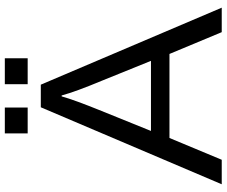

<svg xmlns="http://www.w3.org/2000/svg" viewBox="-92 -827 944 800"><g transform="rotate(-90 380.0 -427.0)"><path d="M224.1 -878.9H332V-783.7H224.1ZM429.2 -878.9H537.1V-783.7H429.2ZM333 -729H427.2L748 24.9H646L555.2 -192.9H205.1L114.3 24.9H12.2ZM526.4 -270 443.4 -475.1Q397.9 -584 382.3 -642.1H378.4Q363.8 -589.4 317.4 -475.1L234.4 -270Z"/></g></svg>

Font: FORM UDPGothic
Style: Regular
Weight: 400
Foundry: Pronama LLC
Version: Version 1.05101